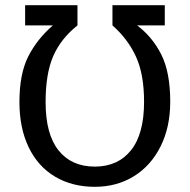

<svg xmlns="http://www.w3.org/2000/svg" viewBox="-20 -709 732 741"><path d="M55 -315Q55 -424 89 -491Q123 -558 184 -611H77V-689H279V-611Q215 -560 185.5 -492.5Q156 -425 156 -315Q156 -191 206 -128.5Q256 -66 346 -66Q435 -66 485.5 -129Q536 -192 536 -316Q536 -422 505 -490Q474 -558 414 -611V-689H616V-611H509Q568 -567 602.5 -498.5Q637 -430 637 -316Q637 -219 600 -144.5Q563 -70 497 -29Q431 12 346 12Q258 12 192 -27.5Q126 -67 90.5 -141Q55 -215 55 -315Z"/></svg>

Font: Fira GO
Style: Regular
Weight: 400
Designer: Carrois Corporate
Foundry: Carrois Corporate GbR
Version: Version 0.300